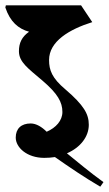

<svg xmlns="http://www.w3.org/2000/svg" viewBox="-29 -674 408 720"><path d="M137 -82C151 -82 164 -83 177 -85C230 -48 287 -9 347 26L359 9C305 -30 263 -66 222 -99C273 -121 304 -162 304 -206C304 -246 286 -279 216 -339C166 -381 155 -411 155 -449C155 -519 231 -564 317 -591L275 -654H-7L-9 -646C9 -592 40 -566 80 -555C53 -536 42 -513 42 -482C42 -441 76 -418 131 -371C187 -323 205 -291 205 -254C205 -222 181 -195 146 -180C128 -198 107 -211 86 -211C51 -211 30 -192 30 -158C30 -121 72 -82 137 -82Z"/></svg>

Font: Nithya Ranjana DU
Style: Regular
Weight: 400
Designer: Designed by Tathagata Biswas and Noopur Datye with help from Ananda Maharjan, Callijatra
Foundry: Ek Type
Version: Version 1.000;Glyphs 3.2.3 (3260)